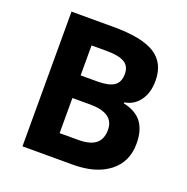

<svg xmlns="http://www.w3.org/2000/svg" viewBox="-120 -775 864 888"><g transform="rotate(20 312.0 -331.5)"><path d="M83.5 -663.1H289.6Q430.7 -663.1 494.4 -622.8Q558.1 -582.5 558.1 -495.1Q558.1 -435.5 530.3 -397.5Q502.4 -359.4 456.1 -352.1V-347.2Q519 -333.5 547.1 -294.9Q575.2 -256.3 575.2 -192.4Q575.2 -101.6 509.5 -50.8Q443.8 0 331.5 0H83.5ZM224.1 -400.4H305.7Q362.8 -400.4 388.4 -418Q414.1 -435.5 414.1 -476.6Q414.1 -514.6 386.2 -531.2Q358.4 -547.9 297.9 -547.9H224.1ZM224.1 -289.1V-116.2H315.4Q373.5 -116.2 401.4 -138.4Q429.2 -160.6 429.2 -206.5Q429.2 -289.1 311 -289.1Z"/></g></svg>

Font: Bpm'online Open Sans
Style: Bold
Weight: 700
Foundry: Ascender Corporation
Version: Version 1.10